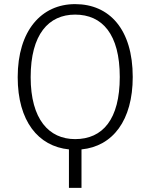

<svg xmlns="http://www.w3.org/2000/svg" viewBox="-20 -716 731 933"><path d="M625 -342C625 -573 512 -696 345 -696C181 -696 66 -567 66 -341C66 -127 166 -5 315 10V197H376V10C528 -5 625 -131 625 -342ZM345 -40C218 -40 129 -136 129 -341C129 -549 216 -645 345 -645C477 -645 562 -550 562 -342C562 -136 479 -40 345 -40Z"/></svg>

Font: FiraGO Light
Style: Regular
Weight: 300
Designer: bBox Type
Foundry: bBox Type GmbH
Version: Version 1.001;PS 001.001;hotconv 1.0.88;makeotf.lib2.5.64775